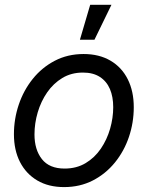

<svg xmlns="http://www.w3.org/2000/svg" viewBox="-20 -762 611 794"><path d="M245.1 11.7Q180.7 11.7 134.3 -15.6Q87.9 -43 62.7 -92Q37.6 -141.1 37.6 -207Q37.6 -270 57.6 -329.3Q77.6 -388.7 115.5 -435.8Q153.3 -482.9 206.5 -510.7Q259.8 -538.6 325.7 -538.6Q390.1 -538.6 436.8 -511.2Q483.4 -483.9 508.3 -434.3Q533.2 -384.8 533.2 -318.8Q533.2 -254.9 513.2 -195.8Q493.2 -136.7 455.1 -89.8Q417 -43 363.8 -15.6Q310.5 11.7 245.1 11.7ZM247.1 -64.9Q296.4 -64.9 334 -87.4Q371.6 -109.9 397 -147.2Q422.4 -184.6 435.3 -229.5Q448.2 -274.4 448.2 -318.8Q448.2 -361.8 434.6 -393.8Q420.9 -425.8 393.1 -443.8Q365.2 -461.9 323.2 -461.9Q274.9 -461.9 237.8 -439.5Q200.7 -417 175 -379.9Q149.4 -342.8 136 -297.4Q122.6 -252 122.6 -206.1Q122.6 -143.1 153.3 -104Q184.1 -64.9 247.1 -64.9ZM310.5 -597.7 353 -742.2H440.9L370.6 -597.7Z"/></svg>

Font: Inter 24pt
Style: Italic
Weight: 400
Italic angle: -9.3988°
Designer: Rasmus Andersson
Foundry: rsms
Version: Version 4.001;git-66647c0bb